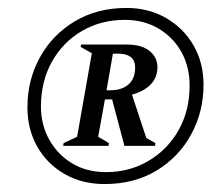

<svg xmlns="http://www.w3.org/2000/svg" viewBox="-20 -690 540 483"><path d="M243 -227Q186 -227 142 -252.5Q98 -278 73.5 -321.5Q49 -365 49 -420Q49 -488 80 -545Q111 -602 167.5 -636Q224 -670 298 -670Q354 -670 398 -644.5Q442 -619 467 -575.5Q492 -532 492 -477Q492 -409 461 -352Q430 -295 374 -261Q318 -227 243 -227ZM247 -257Q306 -257 354 -285.5Q402 -314 429.5 -363Q457 -412 457 -475Q457 -522 436.5 -559Q416 -596 379 -618Q342 -640 294 -640Q234 -640 186 -612Q138 -584 110.5 -534.5Q83 -485 83 -422Q83 -376 104 -338.5Q125 -301 161.5 -279Q198 -257 247 -257ZM139 -323 140 -330 174 -346 211 -556 183 -572 184 -578H298Q336 -578 356 -562Q376 -546 376 -521Q376 -495 359 -477.5Q342 -460 312 -452L348 -343L371 -330L370 -323H293L262 -440H244L227 -346L254 -330L253 -323ZM277 -555H264L248 -463H259Q286 -463 303 -477.5Q320 -492 320 -520Q320 -555 277 -555Z"/></svg>

Font: Spectral SC
Style: Bold Italic
Weight: 700
Italic angle: -10°
Designer: Jean-Baptiste Levee
Foundry: Production Type
Version: Version 2.001